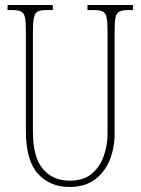

<svg xmlns="http://www.w3.org/2000/svg" viewBox="-20 -734 560 764"><path d="M256 10Q179 10 131 -42.5Q83 -95 83 -214V-609Q83 -646 79.5 -664Q76 -682 64 -688Q52 -694 27 -694H10V-714H190V-694H167Q143 -694 131 -688.5Q119 -683 115 -664Q111 -645 111 -606V-210Q111 -108 151 -61.5Q191 -15 257 -15Q313 -15 346 -43.5Q379 -72 393.5 -115Q408 -158 408 -202V-607Q408 -645 404.5 -663.5Q401 -682 389 -688Q377 -694 352 -694H328V-714H509V-694H492Q467 -694 455 -688Q443 -682 439.5 -663.5Q436 -645 436 -607V-200Q436 -145 416.5 -97Q397 -49 357.5 -19.5Q318 10 256 10Z"/></svg>

Font: Noto Serif Myanmar ExtraCondensed Thin
Style: Regular
Weight: 100
Width: 2
Designer: Ben Mitchell and the Monotype Design Team
Foundry: Monotype Imaging Inc.
Version: Version 2.106; ttfautohint (v1.8.4.7-5d5b)